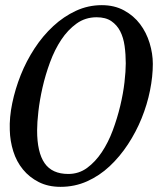

<svg xmlns="http://www.w3.org/2000/svg" viewBox="-20 -713 633 745"><path d="M375 -693Q424 -693 461.5 -672.5Q499 -652 523.5 -619.5Q548 -587 560.5 -546Q573 -505 573 -465Q573 -416 562 -361.5Q551 -307 529.5 -254Q508 -201 476.5 -153Q445 -105 405.5 -68Q366 -31 318 -9.5Q270 12 215 12Q167 12 130.5 -6.5Q94 -25 69 -55.5Q44 -86 31.5 -126Q19 -166 18 -208Q16 -257 27.5 -312.5Q39 -368 60.5 -422Q82 -476 114 -525Q146 -574 186.5 -611.5Q227 -649 274.5 -671Q322 -693 375 -693ZM245 -38Q286 -38 318 -61.5Q350 -85 375 -122.5Q400 -160 417.5 -207Q435 -254 446.5 -302Q458 -350 463 -393.5Q468 -437 468 -467Q468 -502 463.5 -534.5Q459 -567 446.5 -591.5Q434 -616 412 -631Q390 -646 355 -646Q311 -646 277 -621.5Q243 -597 217.5 -558.5Q192 -520 174 -471Q156 -422 145 -373.5Q134 -325 129 -281Q124 -237 124 -207Q124 -122 153 -80Q182 -38 245 -38Z"/></svg>

Font: Lusitana
Style: Italic
Weight: 400
Italic angle: -12°
Designer: Ana Paula Megda
Foundry: Ana Paula Megda
Version: Version 1.000; ttfautohint (v1.1) -l 8 -r 50 -G 200 -x 14 -D